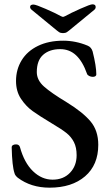

<svg xmlns="http://www.w3.org/2000/svg" viewBox="-20 -852 515 887"><path d="M62 -31Q49 -42 47 -52Q36 -84 34 -171Q34 -178 39.5 -181.5Q45 -185 54 -185Q68 -185 72 -173Q92 -100 132.5 -61Q173 -22 223 -22Q273 -22 303.5 -54Q334 -86 334 -135Q334 -171 321.5 -195.5Q309 -220 287 -237.5Q265 -255 221 -281Q161 -317 130.5 -339Q100 -361 77 -395.5Q54 -430 54 -478Q54 -531 80 -573.5Q106 -616 155.5 -640Q205 -664 272 -664Q330 -664 385 -641Q402 -634 408 -614Q425 -546 425 -508Q425 -503 420.5 -500Q416 -497 409 -497Q400 -497 392 -501Q384 -505 382 -511Q362 -568 331.5 -596.5Q301 -625 258 -625Q209 -625 179.5 -599Q150 -573 150 -519Q150 -482 183 -452.5Q216 -423 289 -379Q362 -334 398 -291.5Q434 -249 434 -183Q434 -90 373 -37.5Q312 15 209 15Q123 15 62 -31ZM260 -778Q268 -774 271 -774Q274 -774 282 -778Q305 -791 351 -811.5Q397 -832 407 -832Q422 -832 422 -820Q422 -812 416 -807L315 -724Q296 -708 289 -703.5Q282 -699 271 -699Q260 -699 253 -703.5Q246 -708 227 -724L126 -807Q119 -813 119 -820Q119 -831 135 -831Q145 -831 191 -811Q237 -791 260 -778Z"/></svg>

Font: EB Garamond Medium
Style: Regular
Weight: 500
Designer: Georg Duffner and Octavio Pardo
Foundry: Georg Duffner
Version: Version 1.000